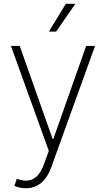

<svg xmlns="http://www.w3.org/2000/svg" viewBox="-20 -788 558 1012"><path d="M116.7 204.1Q100.1 204.6 84.2 200.9Q68.4 197.3 55.7 191.9L68.8 154.3L74.7 156.2Q122.6 172.9 156.7 154.1Q190.9 135.3 212.4 75.7L237.3 7.3L37.6 -545.9H84L257.3 -55.7H261.2L434.1 -545.9H481L250.5 92.8Q237.3 129.9 217.5 154.8Q197.8 179.7 172.4 191.9Q147 204.1 116.7 204.1ZM237.8 -621.6 327.1 -768.1H377.4L275.9 -621.6Z"/></svg>

Font: Inter Tight ExtraLight
Style: Regular
Weight: 250
Designer: Rasmus Andersson
Foundry: rsms
Version: Version 3.004